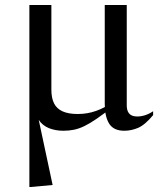

<svg xmlns="http://www.w3.org/2000/svg" viewBox="-20 -513 646 768"><path d="M97.5 -493H185.5V-154Q185.5 -121 196.2 -99.5Q207 -78 230.5 -67.5Q254 -57 291 -57Q329.5 -57 363.8 -69.2Q398 -81.5 419 -97.5L429.5 -84.5Q393 -56 366 -37.5Q339 -19 317.2 -8.5Q295.5 2 275.5 6Q255.5 10 233.5 10Q202 10 176.2 -0.2Q150.5 -10.5 135 -33.2Q119.5 -56 117 -94H122L190.5 227L102.5 235H97.5ZM487 -92Q487 -76 492 -66Q497 -56 506.5 -51.5Q516 -47 528 -47Q544 -47 560 -52Q576 -57 592.5 -68V-52.5Q559.5 -13 532.2 -1.5Q505 10 477 10Q434.5 10 416.8 -18.2Q399 -46.5 399 -97.5V-493H487Z"/></svg>

Font: Newsreader 60pt
Style: Regular
Weight: 400
Designer: Hugues Gentile
Foundry: Production Type
Version: Version 1.003